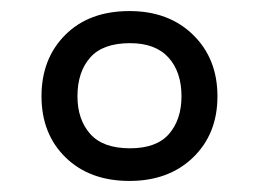

<svg xmlns="http://www.w3.org/2000/svg" viewBox="-20 -744 468 347"><path d="M214 -417Q142 -417 98.5 -459.5Q55 -502 55 -570Q55 -638 98 -681Q141 -724 214 -724Q285 -724 329 -681Q373 -638 373 -570Q373 -502 329 -459.5Q285 -417 214 -417ZM215 -476Q263 -476 285.5 -502Q308 -528 308 -570Q308 -614 284.5 -640Q261 -666 215 -666Q166 -666 143 -640Q120 -614 120 -570Q120 -528 143 -502Q166 -476 215 -476Z"/></svg>

Font: Noto Sans Yi
Style: Regular
Weight: 400
Designer: Monotype Design Team
Foundry: Monotype Imaging Inc.
Version: Version 2.002; ttfautohint (v1.8.4.7-5d5b)